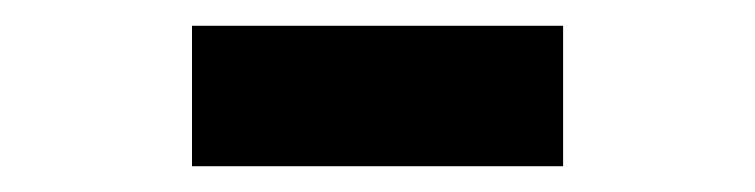

<svg xmlns="http://www.w3.org/2000/svg" viewBox="-20 -784 586 149"><path d="M129 -764H417V-655H129Z"/></svg>

Font: Evergrow Sans 
Style: ExtraBold
Weight: 800
Foundry: 10Web
Version: Version 1.000